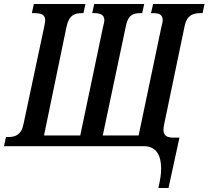

<svg xmlns="http://www.w3.org/2000/svg" viewBox="-38 -734 1047 964"><path d="M757 210H808L863 -43H832C789 -43 776 -62 786 -109L889 -603C901 -660 934 -668 968 -668H979L989 -714H731L720 -668H730C758 -668 779 -663 779 -632C779 -626 776 -612 773 -602L658 -54H478L594 -603C605 -660 632 -668 667 -668H676L686 -714H435L425 -668H433C461 -668 486 -663 486 -632C486 -626 483 -612 480 -602L365 -54H183L296 -600C309 -660 339 -668 373 -668H381L391 -714H132L122 -668H133C165 -668 189 -663 189 -632C189 -626 186 -612 184 -600L80 -111C69 -55 37 -46 3 -46H-8L-18 0H684C739 0 771 35 771 114C771 141 766 171 757 210Z"/></svg>

Font: Noto Serif Condensed Semi
Style: Italic
Weight: 600
Width: 3
Italic angle: -12°
Designer: Monotype Design Team
Foundry: Monotype Imaging Inc.
Version: Version 1.901